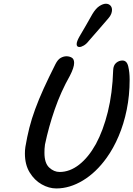

<svg xmlns="http://www.w3.org/2000/svg" viewBox="-20 -1010 724 1042"><path d="M285.6 12.7Q245.6 12.7 206.3 -9.5Q167 -31.7 141.1 -74Q115.2 -116.2 115.2 -176.8Q115.2 -185.1 115.7 -194.1Q116.2 -203.1 117.7 -212.4Q127 -267.6 139.4 -316.7Q151.9 -365.7 170.9 -417.5Q190.4 -470.7 217 -529.3Q243.7 -587.9 280.8 -661.6Q293.5 -687 309.3 -695.8Q325.2 -704.6 340.3 -704.6Q356.9 -704.6 369.6 -697Q382.3 -689.5 382.3 -668.5Q382.3 -643.6 359.4 -599.1Q310.5 -512.7 277.3 -417Q244.1 -321.3 224.1 -225.6Q222.2 -213.4 221.7 -202.1Q221.2 -190.9 221.2 -180.7Q221.2 -124.5 247.1 -100.6Q272.9 -76.7 303.7 -76.7Q358.9 -76.7 409.7 -116.5Q460.4 -156.2 500.5 -228.5Q540 -301.3 565.2 -402.8Q590.3 -504.4 594.2 -629.4Q595.2 -655.8 610.4 -668.7Q625.5 -681.6 644.5 -681.6Q668.5 -681.6 676 -649.7Q683.6 -617.7 683.6 -578.1Q683.6 -491.7 667.7 -414.3Q651.9 -336.9 624 -271.5Q596.2 -205.6 558.6 -153.3Q501.5 -73.7 429.9 -30.5Q358.4 12.7 285.6 12.7ZM411.1 -754.9Q396 -754.9 396 -770.5Q396 -784.7 411.1 -811.5L446.8 -872.6L481.4 -933.6Q500 -964.4 519.5 -977.1Q539.1 -989.7 554.7 -989.7Q569.3 -989.7 578.6 -980.5Q587.9 -971.2 587.9 -956.1Q587.9 -946.3 583.5 -934.6Q579.1 -922.9 567.9 -910.2L515.1 -849.1L461.9 -788.1Q449.2 -771.5 435.1 -763.2Q420.9 -754.9 411.1 -754.9Z"/></svg>

Font: Damion
Style: Regular
Weight: 400
Designer: Vernon Adams
Foundry: Vernon Adams
Version: Version 1.100; ttfautohint (v1.8.4.7-5d5b)